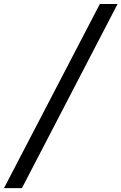

<svg xmlns="http://www.w3.org/2000/svg" viewBox="-39 -725 622 983"><path d="M-18.6 238.3H73.2L563 -704.6H472.2Z"/></svg>

Font: Now SemiBold
Style: Regular
Weight: 600
Designer: Alfredo Marco Pradil
Foundry: Alfredo Marco Pradil
Version: Version 1.200;hotconv 1.0.109;makeotfexe 2.5.65596